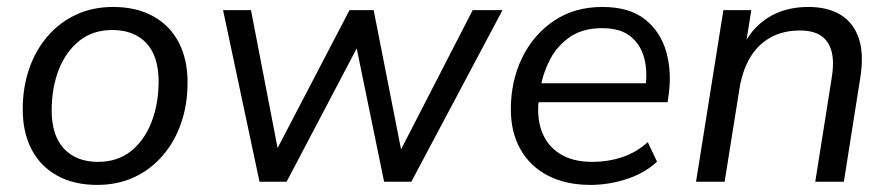

<svg xmlns="http://www.w3.org/2000/svg" viewBox="-20 -515 2523 544"><path d="M255.3 8.9Q190.2 8.9 142.7 -17Q95.2 -42.9 69.8 -91.1Q44.4 -139.2 44.4 -205.2Q44.4 -266.9 62.5 -319.7Q80.6 -372.4 114.6 -412Q148.7 -451.6 195.6 -473.4Q242.5 -495.3 300.5 -495.3Q366.2 -495.3 413.4 -469.3Q460.7 -443.4 486.1 -395.5Q511.4 -347.6 511.4 -281.2Q511.4 -219.4 493.3 -166.7Q475.3 -114 441.2 -74.4Q407.2 -34.8 360.3 -12.9Q313.4 8.9 255.3 8.9ZM257.8 -56.4Q313.3 -56.4 351.5 -87.1Q389.6 -117.9 409.5 -169.8Q429.4 -221.7 429.4 -284.1Q429.4 -355.8 394.6 -392.9Q359.7 -430 298 -430Q243 -430 204.6 -399.2Q166.3 -368.4 146.3 -317Q126.4 -265.7 126.4 -202.2Q126.4 -131 161.3 -93.7Q196.1 -56.4 257.8 -56.4Z M715.3 0 612 -486.3H691.1L773.4 -59.9H747.9L970.3 -486.3H1038.7L1122.6 -59.9H1099.9L1319.3 -486.3H1403.8L1145.4 0H1068.3L978.5 -437.1H1021.8L792 0Z M1652.9 8.9Q1583.7 8.9 1532.9 -17.2Q1482.1 -43.4 1454.8 -91.6Q1427.4 -139.7 1427.4 -205.6Q1427.4 -285 1459 -350.5Q1490.6 -416.1 1548.9 -455.7Q1607.3 -495.3 1686.8 -495.3Q1763.1 -495.3 1807.5 -460.1Q1851.8 -424.8 1867.7 -368.2Q1883.6 -311.5 1874.6 -247.3L1871.6 -225.5H1489.8L1497.7 -279H1826.4L1808.4 -265.6Q1815.4 -313 1805.1 -351.1Q1794.8 -389.3 1766 -412.2Q1737.3 -435.2 1685.8 -435.2Q1631.7 -435.2 1595.6 -410.7Q1559.6 -386.2 1539.4 -348.3Q1519.2 -310.5 1512.1 -269.2L1508.2 -245.1Q1499.1 -188.1 1514 -145.7Q1528.8 -103.3 1565.5 -79.8Q1602.2 -56.4 1657 -56.4Q1703.2 -56.4 1742.9 -69.7Q1782.7 -83 1815.3 -112.2L1841.5 -57.2Q1808.1 -25.1 1756.9 -8.1Q1705.7 8.9 1652.9 8.9Z M1952.1 0 2029.6 -486.3H2108.7L2091.1 -376.2H2081.5Q2106.5 -432.9 2154.8 -464.1Q2203.2 -495.3 2270.4 -495.3Q2324.4 -495.3 2360.9 -473.6Q2397.4 -451.8 2412.9 -407.4Q2428.4 -362.9 2417.4 -294.1L2370.9 0H2289.9L2336.4 -293.7Q2344 -339.1 2336.2 -369Q2328.3 -398.8 2306.3 -413.7Q2284.3 -428.6 2246.4 -428.6Q2197.9 -428.6 2162 -408.1Q2126.1 -387.7 2104.7 -350.8Q2083.2 -314 2075.1 -263.5L2033.1 0Z"/></svg>

Font: Nunito Sans 12pt ExtraLight
Style: Italic
Weight: 200
Italic angle: -9°
Designer: Vernon Adams
Foundry: Vernon Adams
Version: Version 3.101;gftools[0.9.27]